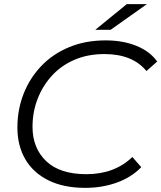

<svg xmlns="http://www.w3.org/2000/svg" viewBox="-20 -901 779 927"><path d="M391 6Q287 6 213.5 -30.5Q140 -67 102 -132.5Q64 -198 64 -285Q64 -371 93.5 -447Q123 -523 178.5 -581.5Q234 -640 313 -673Q392 -706 490 -706Q574 -706 639 -679.5Q704 -653 739 -604L687 -558Q620 -640 484 -640Q404 -640 340 -612.5Q276 -585 231 -536Q186 -487 161.5 -423.5Q137 -360 137 -289Q137 -186 203 -123Q269 -60 397 -60Q533 -60 619 -143L662 -94Q615 -45 544.5 -19.5Q474 6 391 6ZM440 -757 592 -881H689L514 -757Z"/></svg>

Font: Montserrat
Style: Italic
Weight: 400
Italic angle: -11.3°
Designer: Julieta Ulanovsky
Foundry: Julieta Ulanovsky
Version: Version 9.000; ttfautohint (v1.8.4.7-5d5b)